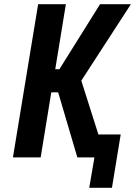

<svg xmlns="http://www.w3.org/2000/svg" viewBox="-20 -755 648 921"><path d="M408 146 433 0H351L259 -312H226L175 0H42L163 -735H296L245 -423H265L460 -735H608L370 -368L452 -110H559L517 146Z"/></svg>

Font: Iosevka Curly XBdEx
Style: Italic
Weight: 800
Width: 7
Italic angle: -9°
Monospace: yes
Designer: Belleve Invis
Foundry: Belleve Invis
Version: Version 11.1.0; ttfautohint (v1.8.3)